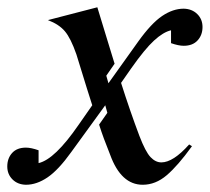

<svg xmlns="http://www.w3.org/2000/svg" viewBox="-50 -507 582 533"><path d="M346.2 5.9Q286.1 5.9 255.9 -77.1Q236.3 -125.5 225.1 -161.1L248 -193.8L242.2 -214.8L147.9 -85Q112.3 -35.2 82 -14.6Q51.8 5.9 22 5.9Q-1 5.4 -15.4 -9Q-29.8 -23.4 -29.8 -44.9Q-29.8 -67.4 -16.4 -82.3Q-2.9 -97.2 22 -97.2Q36.1 -97.2 57.1 -89.8V-54.2Q102.1 -64.5 168 -160.2L206.1 -214.8Q198.2 -238.3 162.1 -356Q146.5 -400.9 130.1 -420.2Q113.8 -439.5 83 -451.2L220.2 -486.8Q230.5 -454.1 246.1 -401.9Q261.7 -349.6 268.1 -330.1L245.1 -296.9L251 -275.9L334 -392.1Q370.1 -442.4 400.1 -462.6Q430.2 -482.9 460 -482.9Q482.9 -482.4 497.6 -468Q512.2 -453.6 512.2 -432.1Q512.2 -409.7 498.5 -394.8Q484.9 -379.9 460 -379.9Q445.8 -379.9 424.8 -387.2V-422.9Q403.3 -418 377.7 -394.5Q352.1 -371.1 314 -316.9L286.1 -276.9Q311 -198.7 336.9 -129.9Q354 -85.4 367.9 -70.8Q381.8 -56.2 397.9 -56.2Q430.7 -56.2 475.1 -106L482.9 -101.1Q443.8 -46.9 412.8 -20.5Q381.8 5.9 346.2 5.9Z"/></svg>

Font: Redaction
Style: Italic
Weight: 400
Designer: Jeremy Mickel / Forest Young
Foundry: MCKL
Version: Version 2.001;hotconv 1.0.113;makeotfexe 2.5.65598 DEVELOPME